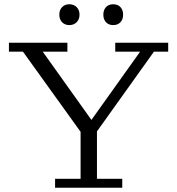

<svg xmlns="http://www.w3.org/2000/svg" viewBox="-20 -883 833 903"><path d="M512 -765Q491 -765 478.5 -778.5Q466 -792 466 -814Q466 -836 478.5 -849.5Q491 -863 512 -863Q534 -863 546.5 -849.5Q559 -836 559 -814Q559 -792 546.5 -778.5Q534 -765 512 -765ZM306 -765Q285 -765 272 -778.5Q259 -792 259 -814Q259 -836 272 -849.5Q285 -863 306 -863Q327 -863 340.5 -849.5Q354 -836 354 -814Q354 -792 340.5 -778.5Q327 -765 306 -765ZM239 0V-42H359V-263L88 -640H22V-682H297V-640H181L410 -319L639 -640H522V-682H771V-640H704L436 -265V-42H555V0Z"/></svg>

Font: Montagu Slab 16pt Light
Style: Regular
Weight: 300
Designer: Florian Karsten
Foundry: Florian Karsten
Version: Version 1.000; ttfautohint (v1.8.3)